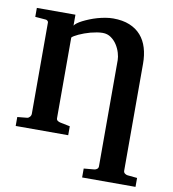

<svg xmlns="http://www.w3.org/2000/svg" viewBox="-96 -771 970 1074"><g transform="rotate(10 389.0 -234.0)"><path d="M668 141.1Q668 150.9 675.3 156.5Q682.6 162.1 690.9 163.1L746.1 168.5V219.2H442.9V168.5L502.9 163.1Q511.2 162.1 518.1 156.5Q524.9 150.9 524.9 141.1V-461.9Q524.9 -479 518.1 -502.4Q511.2 -525.9 497.8 -546.9Q484.4 -567.9 463.9 -582.5Q443.4 -597.2 416 -597.2Q400.9 -597.2 383.3 -594.2Q365.7 -591.3 348.1 -586.7Q330.6 -582 314 -575.9Q297.4 -569.8 283.7 -563.5Q270 -557.1 260.3 -551.3Q250.5 -545.4 247.1 -541V-83Q247.1 -73.2 254.4 -68.4Q261.7 -63.5 270 -62L325.2 -50.8V0H26.9V-50.8L82 -56.2Q90.3 -57.1 97.2 -65.2Q104 -73.2 104 -83V-602.1Q104 -606.4 99.1 -610.8Q94.2 -615.2 88.9 -615.2L28.8 -620.1V-670.9H248V-608.9Q252 -615.7 263.2 -624.3Q274.4 -632.8 291.3 -641.4Q308.1 -649.9 328.6 -658.2Q349.1 -666.5 371.3 -672.9Q393.6 -679.2 416.5 -683.1Q439.5 -687 460 -687Q514.2 -687 553.5 -670.9Q592.8 -654.8 618.2 -625.7Q643.6 -596.7 655.8 -556.2Q668 -515.6 668 -466.8Z"/></g></svg>

Font: Charis SIL Am
Style: Bold
Weight: 700
Foundry: SIL International
Version: Version 5.000